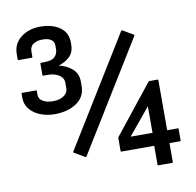

<svg xmlns="http://www.w3.org/2000/svg" viewBox="-85 -833 976 954"><g transform="rotate(-10 403.0 -356.0)"><path d="M578 -656 629.5 -626Q634 -623.5 631.5 -619L294 -71Q291.5 -66.5 287 -69L235.5 -99Q231 -101.5 233.5 -106L571 -654Q573.5 -658.5 578 -656ZM768 -126V-67Q768 -64 765 -64H711V32Q711 35 708 35H637Q634 35 634 32V-64H468Q465 -64 465 -67V-132Q465 -135.5 467 -138L661 -382Q663 -385 666 -385H708Q711 -385 711 -382V-129H765Q768 -129 768 -126ZM637 -129V-263L526.5 -129ZM33 -437H104Q107 -437 107 -434V-413Q107 -393.5 126.5 -381.5Q146 -369.5 178 -369.5Q212 -369.5 232.8 -384.2Q253.5 -399 253.5 -420.5V-449Q253.5 -474.5 230.5 -488.8Q207.5 -503 175 -503H151Q148 -503 148 -506V-565Q148 -568 151 -568H169Q206.5 -568 221.8 -583.5Q237 -599 237 -622V-641.5Q237 -659 222.2 -669.8Q207.5 -680.5 177.5 -680.5Q151.5 -680.5 133 -668.8Q114.5 -657 114.5 -630.5V-603.5Q114.5 -600.5 111.5 -600.5H43.5Q40.5 -600.5 40.5 -603.5V-630.5Q40.5 -683 80.2 -714.2Q120 -745.5 179 -745.5Q238.5 -745.5 277 -718.8Q315.5 -692 315.5 -640V-632.5Q315.5 -593.5 293 -571.2Q270.5 -549 236 -539Q275.5 -530 303 -506.2Q330.5 -482.5 330.5 -441.5V-419Q330.5 -365 286.2 -334.8Q242 -304.5 175 -304.5Q137.5 -304.5 104.2 -317.2Q71 -330 50.5 -354.5Q30 -379 30 -413V-434Q30 -437 33 -437Z"/></g></svg>

Font: MFEK Sans
Style: Regular
Weight: 400
Designer: Owen Earl
Foundry: indestructible type*
Version: Version 0.001; ttfautohint (v1.8.4.7-5d5b)